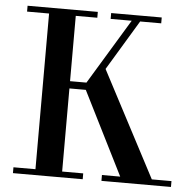

<svg xmlns="http://www.w3.org/2000/svg" viewBox="-51 -766 812 817"><g transform="rotate(5 354.5 -357.5)"><path d="M128 -25V-690H34V-715H334V-690H242V-411H312L481 -690H391V-715H607V-690H517L388 -476L625 -25H709V0H412V-25H490L312 -380H242V-25H332V0H34V-25Z"/></g></svg>

Font: Bailleul Roman
Style: Roman
Weight: 400
Version: Version 1